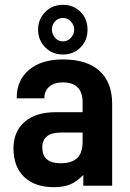

<svg xmlns="http://www.w3.org/2000/svg" viewBox="-20 -774 541 800"><path d="M393.6 -479.5Q447.3 -431.6 447.3 -341.8V0H327.1V-44.9Q298.8 -16.6 273.4 -5.9Q246.1 5.9 204.1 5.9Q125 5.9 80.1 -37.1Q36.1 -80.1 36.1 -156.2Q36.1 -225.6 83 -266.6Q128.9 -306.6 213.9 -306.6H324.2V-347.7Q324.2 -430.7 241.2 -430.7Q206.1 -430.7 185.5 -413.1Q165 -395.5 165 -367.2V-364.3H49.8V-368.2Q49.8 -440.4 101.6 -483.4Q153.3 -526.4 242.2 -526.4Q340.8 -526.4 393.6 -479.5ZM302.7 -116.2Q324.2 -137.7 324.2 -184.6V-221.7H234.4Q156.2 -221.7 156.2 -159.2Q156.2 -93.8 232.4 -93.8Q280.3 -93.8 302.7 -116.2ZM168.9 -576.2Q138.7 -606.4 138.7 -650.4Q138.7 -694.3 168.9 -724.6Q198.2 -753.9 242.2 -753.9Q286.1 -753.9 315.4 -724.6Q344.7 -695.3 344.7 -650.4Q344.7 -605.5 315.4 -576.2Q286.1 -546.9 242.2 -546.9Q198.2 -546.9 168.9 -576.2ZM275.4 -616.2Q289.1 -631.8 289.1 -650.4Q289.1 -668.9 275.4 -684.6Q261.7 -699.2 242.2 -699.2Q222.7 -699.2 209 -684.6Q196.3 -670.9 196.3 -650.4Q196.3 -631.8 210 -616.2Q222.7 -601.6 242.2 -601.6Q261.7 -601.6 275.4 -616.2Z"/></svg>

Font: Altinn-DIN
Style: DIN-Bold
Weight: 700
Designer: Charles Nix
Foundry: Altinn
Version: Version 2.00